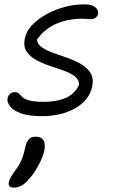

<svg xmlns="http://www.w3.org/2000/svg" viewBox="-20 -517 525 871"><path d="M171 10Q107 10 72 -4Q37 -18 24 -37Q11 -56 14 -70Q16 -82 25 -90.5Q34 -99 46 -99Q60 -99 66 -92.5Q72 -86 81 -77Q90 -68 112.5 -61.5Q135 -55 180 -55Q236 -55 277.5 -72.5Q319 -90 339 -133Q339 -156 319 -171Q299 -186 268 -197Q237 -208 204 -219Q171 -230 143 -245.5Q115 -261 100 -284.5Q85 -308 93 -344Q99 -375 125.5 -403Q152 -431 191 -452.5Q230 -474 275.5 -486Q321 -498 364 -497Q388 -497 401.5 -490.5Q415 -484 421 -474.5Q427 -465 425 -455Q423 -444 414 -437Q405 -430 390 -430Q387 -430 382 -430.5Q377 -431 369.5 -431.5Q362 -432 353 -432Q289 -432 236 -409.5Q183 -387 148 -338Q149 -317 169 -303Q189 -289 220.5 -277.5Q252 -266 285.5 -254.5Q319 -243 347.5 -226.5Q376 -210 391 -185Q406 -160 398 -123Q391 -91 370 -66Q349 -41 318 -24Q287 -7 249.5 1.5Q212 10 171 10ZM44 334Q15 334 20 310Q22 300 27.5 289.5Q33 279 51 254Q63 238 71 222.5Q79 207 84.5 190Q90 173 94 154Q99 128 110 115.5Q121 103 141 103Q165 103 176 117.5Q187 132 181 167Q175 195 153.5 235Q132 275 102 306Q86 322 71.5 328Q57 334 44 334Z"/></svg>

Font: Shantell Sans Light
Style: Italic
Weight: 300
Italic angle: -11°
Designer: Stephen Nixon, Anya Danilova, Shantell Martin
Foundry: Arrow Type
Version: Version 1.008;[ac192a2d6]